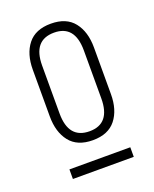

<svg xmlns="http://www.w3.org/2000/svg" viewBox="-97 -763 468 584"><g transform="rotate(-20 137.0 -471.5)"><path d="M236 -592V-441Q236 -390 211.5 -359Q187 -328 137 -328Q87 -328 62.5 -359Q38 -390 38 -441V-592Q38 -643 62.5 -674Q87 -705 137 -705Q187 -705 211.5 -674Q236 -643 236 -592ZM137 -676Q69 -676 69 -594V-439Q69 -357 137 -357Q204 -357 204 -439V-594Q204 -676 137 -676ZM39 -269H236V-238H39Z"/></g></svg>

Font: TypoPRO Bebas Neue
Style: Regular
Weight: 400
Designer: Ryoichi Tsunekawa
Foundry: Ryoichi Tsunekawa
Version: Version 001.003